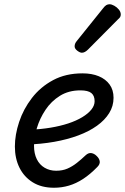

<svg xmlns="http://www.w3.org/2000/svg" viewBox="-20 -864 588 903"><path d="M234 19Q175 19 134 -6.5Q93 -32 71.5 -75.5Q50 -119 50 -175Q50 -230 70 -290.5Q90 -351 130 -403Q170 -455 229.5 -487Q289 -519 368 -519Q412 -519 444.5 -505.5Q477 -492 495.5 -466.5Q514 -441 514 -404Q514 -365 493.5 -332Q473 -299 436 -272.5Q399 -246 348 -227Q297 -208 235 -197Q173 -186 102 -184L122 -254Q172 -256 217.5 -263.5Q263 -271 301 -283.5Q339 -296 367 -313Q395 -330 410 -349Q425 -368 425 -388Q425 -414 409.5 -426.5Q394 -439 358 -439Q303 -439 262 -413.5Q221 -388 194 -347.5Q167 -307 153.5 -262Q140 -217 140 -178Q140 -142 153 -115.5Q166 -89 190 -75Q214 -61 244 -61Q274 -61 297 -71Q320 -81 341 -97.5Q362 -114 383 -134Q396 -146 409.5 -144Q423 -142 434 -131Q447 -119 449 -105.5Q451 -92 438 -79Q404 -44 371 -22.5Q338 -1 304 9Q270 19 234 19ZM365 -616Q356 -616 343.5 -625.5Q331 -635 331 -646Q331 -653 333.5 -659Q336 -665 341 -671L464 -824Q473 -836 480 -840Q487 -844 495 -844Q505 -844 517.5 -837Q530 -830 539 -819Q548 -808 548 -796Q548 -788 544.5 -783Q541 -778 535 -773L394 -631Q379 -616 365 -616Z"/></svg>

Font: Playwrite MX
Style: Regular
Weight: 400
Designer: Veronika Burian, José Scaglione
Foundry: TypeTogether
Version: Version 1.002